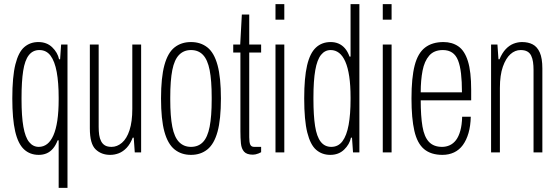

<svg xmlns="http://www.w3.org/2000/svg" viewBox="-20 -743 2716 936"><path d="M266 173V-59H261Q252 -35 238.5 -19Q225 -3 207.5 4.5Q190 12 169 12Q126 12 97 -15Q68 -42 54 -102.5Q40 -163 40 -263Q40 -369 55 -429Q70 -489 98.5 -513.5Q127 -538 167 -538Q208 -538 234.5 -512.5Q261 -487 268 -454H273L278 -526H309V173ZM169 -27Q192 -27 210 -41Q228 -55 240.5 -83.5Q253 -112 259.5 -155.5Q266 -199 266 -258V-267Q266 -340 256.5 -392Q247 -444 226.5 -471.5Q206 -499 172 -499Q140 -499 120.5 -474Q101 -449 93 -397.5Q85 -346 85 -267V-258Q85 -176 94 -125Q103 -74 122 -50.5Q141 -27 169 -27Z M517 12Q474 12 446 -15Q418 -42 418 -117V-526H461V-124Q461 -103 463.5 -85.5Q466 -68 473 -54.5Q480 -41 492 -34Q504 -27 524 -27Q551 -27 574.5 -47Q598 -67 611.5 -108.5Q625 -150 625 -212V-526H668V0H637L632 -72H627Q615 -41 597.5 -22.5Q580 -4 559.5 4Q539 12 517 12Z M911 12Q864 12 831 -14.5Q798 -41 781.5 -101Q765 -161 765 -263Q765 -365 781.5 -425.5Q798 -486 831 -512Q864 -538 911 -538Q958 -538 991 -512Q1024 -486 1040.5 -425.5Q1057 -365 1057 -263Q1057 -161 1040.5 -101Q1024 -41 991 -14.5Q958 12 911 12ZM911 -27Q947 -27 969.5 -50.5Q992 -74 1002 -125Q1012 -176 1012 -258V-268Q1012 -351 1002 -401.5Q992 -452 969.5 -475.5Q947 -499 911 -499Q876 -499 853 -475.5Q830 -452 820 -401.5Q810 -351 810 -268V-258Q810 -176 820 -125Q830 -74 853 -50.5Q876 -27 911 -27Z M1213 11Q1183 11 1170 -3.5Q1157 -18 1154.5 -44Q1152 -70 1152 -103V-487H1117V-526H1151L1159 -672H1195V-526H1253V-487H1195V-74Q1195 -49 1200 -38Q1205 -27 1219 -27H1253V-1Q1248 2 1240.5 5Q1233 8 1226 9.5Q1219 11 1213 11Z M1323 -647V-723H1366V-647ZM1323 0V-526H1366V0Z M1590 12Q1550 12 1521.5 -12.5Q1493 -37 1478 -97Q1463 -157 1463 -263Q1463 -364 1477 -424Q1491 -484 1520 -511Q1549 -538 1592 -538Q1613 -538 1630.5 -530.5Q1648 -523 1661.5 -507.5Q1675 -492 1684 -467H1689V-723H1732V0H1701L1696 -72H1691Q1684 -39 1657.5 -13.5Q1631 12 1590 12ZM1595 -27Q1629 -27 1649.5 -54.5Q1670 -82 1679.5 -134Q1689 -186 1689 -259V-268Q1689 -327 1682.5 -370.5Q1676 -414 1663.5 -442.5Q1651 -471 1633 -485Q1615 -499 1592 -499Q1564 -499 1545 -475.5Q1526 -452 1517 -401Q1508 -350 1508 -268V-259Q1508 -180 1516 -128.5Q1524 -77 1543.5 -52Q1563 -27 1595 -27Z M1846 -647V-723H1889V-647ZM1846 0V-526H1889V0Z M2137 12Q2081 12 2047.5 -16Q2014 -44 2000 -105Q1986 -166 1986 -263Q1986 -364 2001.5 -424Q2017 -484 2052 -511Q2087 -538 2142 -538Q2184 -538 2214.5 -517Q2245 -496 2261 -445Q2277 -394 2277 -305V-254H2031Q2031 -177 2039.5 -126.5Q2048 -76 2071 -51.5Q2094 -27 2135 -27Q2155 -27 2172.5 -35Q2190 -43 2203 -60Q2216 -77 2224 -105.5Q2232 -134 2233 -174H2275Q2274 -129 2264 -94.5Q2254 -60 2236.5 -36Q2219 -12 2193.5 0Q2168 12 2137 12ZM2031 -293H2232Q2232 -346 2227.5 -384.5Q2223 -423 2213 -448.5Q2203 -474 2184.5 -486.5Q2166 -499 2139 -499Q2096 -499 2072.5 -472Q2049 -445 2040 -398.5Q2031 -352 2031 -293Z M2374 0V-526H2405L2410 -454H2415Q2428 -485 2445.5 -503.5Q2463 -522 2483.5 -530Q2504 -538 2525 -538Q2555 -538 2577 -526.5Q2599 -515 2611.5 -487Q2624 -459 2624 -409V0H2581V-402Q2581 -423 2578.5 -440.5Q2576 -458 2569.5 -471.5Q2563 -485 2550.5 -492Q2538 -499 2518 -499Q2491 -499 2468.5 -479Q2446 -459 2431.5 -418Q2417 -377 2417 -314V0Z"/></svg>

Font: Archivo ExtraCondensed Thin
Style: Regular
Weight: 250
Width: 2
Designer: Hector Gatti
Foundry: Omnibus-Type
Version: Version 2.001